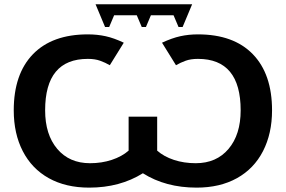

<svg xmlns="http://www.w3.org/2000/svg" viewBox="-20 -857 1320 887"><path d="M728.5 -659.7Q774.4 -681.2 813 -689.7Q851.6 -698.2 894.5 -698.2Q1059.1 -698.2 1147.9 -606.7Q1236.8 -515.1 1236.8 -347.2Q1236.8 -240.2 1195.1 -158.9Q1153.3 -77.6 1074.7 -33.9Q996.1 9.8 888.2 9.8Q745.1 9.8 640.1 -56.6Q533.7 9.8 392.1 9.8Q283.7 9.8 205.3 -33.9Q127 -77.6 85.2 -158.7Q43.5 -239.7 43.5 -347.2Q43.5 -515.1 132.3 -606.7Q221.2 -698.2 385.7 -698.2Q429.2 -698.2 468 -689.7Q506.8 -681.2 551.8 -659.7L487.3 -555.7Q466.3 -567.9 442.6 -576.4Q418.9 -585 385.7 -585Q188.5 -585 188.5 -347.2Q188.5 -235.4 244.4 -169.2Q300.3 -103 396 -103Q449.7 -103 496.3 -118.4Q543 -133.8 574.2 -161.1V-317.9H706.1V-161.1Q736.8 -133.8 783.2 -118.4Q829.6 -103 884.3 -103Q980 -103 1035.9 -169.2Q1091.8 -235.4 1091.8 -347.2Q1091.8 -585 894.5 -585Q861.3 -585 837.6 -576.4Q814 -567.9 793 -555.7ZM867.7 -837.4 823.7 -732.4H804.7L781.7 -786.6H677.2L654.3 -732.4H634.8L611.8 -786.6H507.3L484.4 -732.4H465.3L421.4 -837.4Z"/></svg>

Font: Arial
Style: Bold
Weight: 700
Designer: Steve Matteson
Foundry: Ascender Corporation
Version: Version 2.00.3